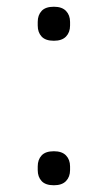

<svg xmlns="http://www.w3.org/2000/svg" viewBox="-20 -541 320 570"><path d="M140 9Q115 9 103.5 -3.5Q92 -16 92 -36V-47Q92 -67 103.5 -79.5Q115 -92 140 -92Q164 -92 176 -79.5Q188 -67 188 -47V-36Q188 -16 176 -3.5Q164 9 140 9ZM140 -420Q115 -420 103.5 -432.5Q92 -445 92 -465V-476Q92 -496 103.5 -508.5Q115 -521 140 -521Q164 -521 176 -508.5Q188 -496 188 -476V-465Q188 -445 176 -432.5Q164 -420 140 -420Z"/></svg>

Font: IBM Plex Sans KR Light
Style: Regular
Weight: 300
Designer: Mike Abbink; Paul van der Laan; Pieter van Rosmalen; Wujin Sim; Chorong Kim; Dohee Lee;
Foundry: Sandoll Inc.
Version: Version 1.001